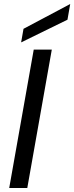

<svg xmlns="http://www.w3.org/2000/svg" viewBox="-20 -947 374 967"><path d="M26.4 0 149.9 -697.2H240.9L117.4 0ZM98.4 -801.9 333.6 -926.8 319.8 -847.7 86.4 -733.5Z"/></svg>

Font: Poppins Variable
Style: Italic
Weight: 100
Italic angle: -10°
Designer: Jonny Pinhorn
Foundry: Indian Type Foundry
Version: Version 6.000